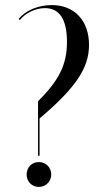

<svg xmlns="http://www.w3.org/2000/svg" viewBox="-20 -728 417 757"><path d="M58 -649C81 -677 120 -696 157 -696C215 -696 244 -651 244 -563C244 -475 214 -412 130 -329V-114H136V-261C279 -382 331 -460 331 -551C331 -647 273 -708 184 -708C131 -708 81 -687 53 -653ZM85 -40C85 -12 106 9 133 9C161 9 182 -13 182 -40C182 -68 161 -89 133 -89C105 -89 85 -68 85 -40Z"/></svg>

Font: Moniqa SemBd Display
Style: Regular
Weight: 600
Designer: Rajesh Rajput
Foundry: Rajesh Rajput
Version: Version 1.000